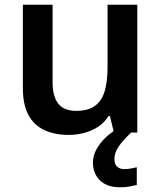

<svg xmlns="http://www.w3.org/2000/svg" viewBox="-20 -562 682 814"><path d="M562 -542V0H463L446 -70H440Q423 -42 396 -24.5Q369 -7 337 1.5Q305 10 271 10Q211 10 167 -11Q123 -32 100 -75.5Q77 -119 77 -188V-542H203V-213Q203 -153 227 -122.5Q251 -92 303 -92Q354 -92 383 -113.5Q412 -135 424 -176Q436 -217 436 -277V-542ZM465 113Q465 134 476.5 144.5Q488 155 507 155Q523 155 536.5 152Q550 149 560 147V222Q544 226 527.5 229Q511 232 489 232Q434 232 404 203Q374 174 374 127Q374 98 389 71Q404 44 427 22Q450 0 477 -16L536 0Q502 32 483.5 58.5Q465 85 465 113Z"/></svg>

Font: Noto Sans Thai SemiBold
Style: Regular
Weight: 600
Version: Version 2.001